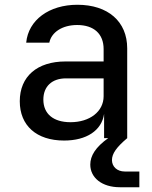

<svg xmlns="http://www.w3.org/2000/svg" viewBox="-20 -580 640 806"><path d="M504 140C471 140 450 119 450 92C450 65 469 38 514 0V-377C514 -490 433 -560 305 -560C186 -560 99 -496 90 -401H187C196 -445 242 -475 304 -475C374 -475 415 -438 415 -374V-322H255C136 -322 63 -259 63 -155C63 -53 133 10 249 10C343 10 407 -32 417 -102V0H434C381 38 359 74 359 111C359 166 408 206 483 206H565V140ZM276 -67C204 -67 162 -102 162 -162C162 -217 198 -251 257 -251H415V-176C415 -112 357 -67 276 -67Z"/></svg>

Font: Tekne LDO Medium
Style: Regular
Weight: 500
Monospace: yes
Designer: Alessio Laiso, Mario Rullo, Paolo Rosset
Foundry: Alessio Laiso
Version: Version 1.000;hotconv 1.0.109;makeotfexe 2.5.65596